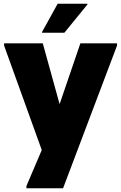

<svg xmlns="http://www.w3.org/2000/svg" viewBox="-20 -780 651 1032"><path d="M122 232V220L263 -111L412 -547H609V-535L319 232ZM218 64 2 -535V-547H210L322 -142ZM206 -604V-608L290 -760H450V-756L326 -604Z"/></svg>

Font: Kufam ExtraBold
Style: Regular
Weight: 800
Designer: Wael Morcos, Artur Schmal
Foundry: Original Type
Version: Version 1.300; ttfautohint (v1.8.3)